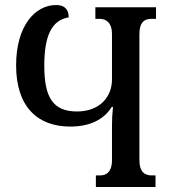

<svg xmlns="http://www.w3.org/2000/svg" viewBox="-20 -743 678 763"><path d="M361 0H598V-46H582C557 -46 534 -58 534 -107V-607C534 -656 555 -668 581 -668H600V-714H359V-668H377C399 -668 425 -656 425 -607V-427C425 -358 376 -300 286 -300C189 -300 156 -358 156 -482C156 -602 186 -663 253 -674C253 -690 249 -723 203 -723C119 -723 44 -640 44 -483C44 -319 129 -240 259 -240C334 -240 392 -266 424 -318H429C426 -290 425 -266 425 -245V-107C425 -58 401 -46 379 -46H361Z"/></svg>

Font: Noto Serif Georgian Condensed Medium
Style: Regular
Weight: 500
Width: 3
Designer: Monotype Design Team, Akaki Razmadze
Foundry: Google LLC
Version: Version 2.003